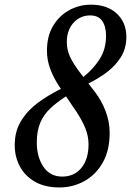

<svg xmlns="http://www.w3.org/2000/svg" viewBox="-20 -792 561 822"><path d="M449.5 -223.5Q449.5 -147.5 419.5 -95.2Q389.5 -43 340.5 -16.2Q291.5 10.5 235 10.5Q172 10.5 129.2 -14.2Q86.5 -39 64.8 -80Q43 -121 43 -170.5Q43 -231.5 71.5 -276.5Q100 -321.5 145.2 -354.2Q190.5 -387 241 -411.5L234 -421.5Q209 -459 195 -497Q181 -535 181 -575Q181 -637.5 207.5 -681.5Q234 -725.5 277 -748.8Q320 -772 369.5 -772Q439 -772 480 -733.8Q521 -695.5 521 -634Q521 -585 497.5 -547.5Q474 -510 436.8 -482.2Q399.5 -454.5 358.5 -434.5L386 -399Q414.5 -362 432 -316.5Q449.5 -271 449.5 -223.5ZM325 -478 337 -462.5Q379.5 -496.5 406.8 -539.2Q434 -582 434 -639Q434 -679 417.5 -702.5Q401 -726 366 -726Q324 -726 295 -694.8Q266 -663.5 266 -611Q266 -580.5 279 -550.8Q292 -521 325 -478ZM137.5 -181.5Q137.5 -120.5 165.8 -78.2Q194 -36 246.5 -36Q298 -36 328.5 -73.2Q359 -110.5 359 -174Q359 -209 345.8 -242Q332.5 -275 308 -312.5L262.5 -379.5Q223 -354 195 -327.5Q167 -301 152.2 -266.2Q137.5 -231.5 137.5 -181.5Z"/></svg>

Font: Libre Caslon Condensed Medium Italic
Style: Regular
Weight: 500
Italic angle: -22.583°
Designer: Pablo Impallari, Rodrigo Fuenzalida, Katja Schimmel, Ertekin Erdin
Foundry: Pablo Impallari, Rodrigo Fuenzalida
Version: Version 2.000; ttfautohint (v1.8.4.7-5d5b);gftools[0.9.33]